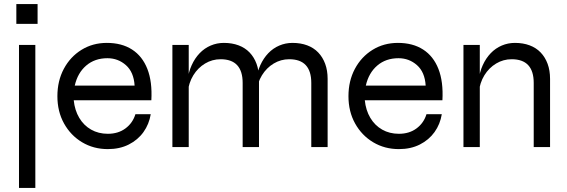

<svg xmlns="http://www.w3.org/2000/svg" viewBox="-20 -720 2778 940"><path d="M73 -500H153V200H73ZM164 -700V-603H60V-700Z M643 -161H718Q710 -112 682.5 -73.5Q655 -35 610.5 -12.5Q566 10 508 10Q438 10 382 -23.5Q326 -57 293.5 -115.5Q261 -174 261 -249Q261 -324 292.5 -383Q324 -442 379 -476Q434 -510 503 -510Q576 -510 626.5 -477.5Q677 -445 701.5 -382.5Q726 -320 721 -229H341Q346 -180 368 -143Q390 -106 426 -85.5Q462 -65 508 -65Q559 -65 594.5 -91.5Q630 -118 643 -161ZM506 -435Q444 -435 402 -399Q360 -363 346 -301H639Q635 -367 596.5 -401Q558 -435 506 -435Z M824 -500H904V0H824ZM1076 -510Q1116 -510 1148 -498Q1180 -486 1202 -463Q1224 -440 1236 -407.5Q1248 -375 1248 -334V0H1168V-314Q1168 -372 1141 -401Q1114 -430 1060 -430Q1019 -430 984 -409Q949 -388 926.5 -351.5Q904 -315 899 -267L898 -325Q903 -367 918.5 -401Q934 -435 957.5 -459.5Q981 -484 1011.5 -497Q1042 -510 1076 -510ZM1412 -510Q1452 -510 1484 -498Q1516 -486 1538 -463Q1560 -440 1572 -407.5Q1584 -375 1584 -334V0H1504V-314Q1504 -372 1477 -401Q1450 -430 1396 -430Q1355 -430 1320 -409Q1285 -388 1262.5 -351.5Q1240 -315 1235 -267L1234 -325Q1239 -367 1254.5 -401Q1270 -435 1293.5 -459.5Q1317 -484 1347.5 -497Q1378 -510 1412 -510Z M2068 -161H2143Q2135 -112 2107.5 -73.5Q2080 -35 2035.5 -12.5Q1991 10 1933 10Q1863 10 1807 -23.5Q1751 -57 1718.5 -115.5Q1686 -174 1686 -249Q1686 -324 1717.5 -383Q1749 -442 1804 -476Q1859 -510 1928 -510Q2001 -510 2051.5 -477.5Q2102 -445 2126.5 -382.5Q2151 -320 2146 -229H1766Q1771 -180 1793 -143Q1815 -106 1851 -85.5Q1887 -65 1933 -65Q1984 -65 2019.5 -91.5Q2055 -118 2068 -161ZM1931 -435Q1869 -435 1827 -399Q1785 -363 1771 -301H2064Q2060 -367 2021.5 -401Q1983 -435 1931 -435Z M2249 -500H2329V0H2249ZM2501 -510Q2541 -510 2573 -498Q2605 -486 2627 -463Q2649 -440 2661 -407.5Q2673 -375 2673 -334V0H2593V-314Q2593 -372 2566 -401Q2539 -430 2485 -430Q2444 -430 2409 -409Q2374 -388 2351.5 -351.5Q2329 -315 2324 -267L2323 -325Q2328 -367 2343.5 -401Q2359 -435 2382.5 -459.5Q2406 -484 2436.5 -497Q2467 -510 2501 -510Z"/></svg>

Font: Syne
Style: Regular
Weight: 400
Designer: Lucas Descroix
Foundry: Bonjour Monde
Version: Version 2.200